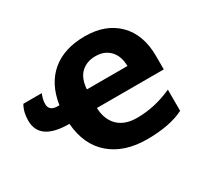

<svg xmlns="http://www.w3.org/2000/svg" viewBox="-121 -724 957 902"><g transform="rotate(-30 357.5 -273.0)"><path d="M312 -335H532.2Q531.2 -389.6 502 -419.9Q472.7 -450.2 424.8 -450.2Q377 -450.2 346.7 -422.1Q316.4 -394 312 -335ZM160.2 -235.8Q0 -235.8 0 -345.2Q0 -392.1 20 -425.8H120.1Q107.9 -398.9 107.9 -373Q107.9 -335 154.8 -335H163.1Q179.2 -441.9 247.3 -499Q315.4 -556.2 427.7 -556.2Q540 -556.2 606 -490.5Q671.9 -424.8 671.9 -308.1V-235.8H309.1Q311.5 -172.4 347.9 -136.7Q384.3 -101.1 450.2 -101.1Q547.4 -101.1 641.1 -144V-28.8Q564.5 9.8 441.4 9.8Q318.4 9.8 243.9 -54Q169.4 -117.7 160.2 -235.8Z"/></g></svg>

Font: OpenSans-Bold
Style: Bold
Weight: 700
Foundry: Ascender Corporation
Version: Version 1.10